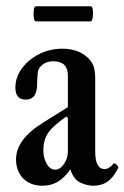

<svg xmlns="http://www.w3.org/2000/svg" viewBox="-20 -580 396 611"><path d="M115 11Q77 11 54 -12Q31 -35 31 -73Q31 -137 119 -191L196 -239V-339Q196 -385 150 -385Q118 -385 103 -360Q99 -353 98 -312Q98 -263 62 -263Q29 -263 29 -301Q29 -334 49.5 -362Q70 -390 104 -407.5Q138 -425 178 -425Q225 -425 254 -401Q268 -390 275.5 -375Q283 -360 283 -329V-97Q283 -42 313 -42Q327 -42 341 -59Q344 -63 351.5 -55.5Q359 -48 355 -43Q340 -14 321.5 -1.5Q303 11 277 11Q257 11 235.5 1Q214 -9 204 -41Q184 -13 163 -1Q142 11 115 11ZM155 -40Q171 -40 183.5 -58Q196 -76 196 -97V-205L191 -209Q149 -180 133.5 -157.5Q118 -135 118 -102Q118 -76 129 -58Q140 -40 155 -40ZM94 -512Q89 -512 87.5 -524Q86 -536 87.5 -548Q89 -560 94 -560H269Q274 -560 275.5 -548Q277 -536 275 -524Q273 -512 268 -512Z"/></svg>

Font: Junicode Two Beta Condensed Medium
Style: Regular
Weight: 500
Width: 3
Designer: Peter S. Baker
Foundry: Briery Creek Software
Version: Version 1.053; ttfautohint (v1.8.4)